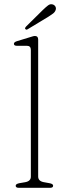

<svg xmlns="http://www.w3.org/2000/svg" viewBox="-20 -898 315 918"><path d="M162.5 -709V-54Q162.5 -32 189.5 -27L217 -22Q234 -19 234 -10Q234 0 219 0H70Q55 0 55 -10Q55 -18.5 72 -22L101 -27Q127.5 -32 127.5 -53.5V-659Q127.5 -679 109 -679H61Q46.5 -679 46.5 -688.5Q46.5 -696.5 60.5 -701L119.5 -719Q128 -721.5 135.2 -723.8Q142.5 -726 147 -726Q162.5 -726 162.5 -709ZM184 -849.5Q199.5 -864.5 210.2 -872.5Q221 -880.5 233 -876.5Q242 -873 245.5 -865.5Q249 -858 246 -850Q243 -840.5 233.5 -833.2Q224 -826 212 -818.5L112 -758Q105.5 -754 101.5 -759Q98.5 -761.5 100.2 -764.8Q102 -768 104.5 -771Z"/></svg>

Font: Fraunces 9pt Soft Thin
Style: Regular
Weight: 100
Version: Version 1.000;[b76b70a41]